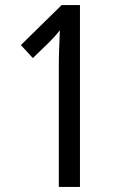

<svg xmlns="http://www.w3.org/2000/svg" viewBox="-20 -734 469 754"><path d="M294 0H211V-481Q211 -513 212.5 -547Q214 -581 215 -615Q209 -607 198.5 -595Q188 -583 171 -566L109 -506L62 -557L222 -714H294Z"/></svg>

Font: Noto Sans Tamil ExtraCondensed
Style: Regular
Weight: 400
Width: 2
Designer: Jelle Bosma - Monotype Design Team
Foundry: Monotype Imaging Inc.
Version: Version 2.004